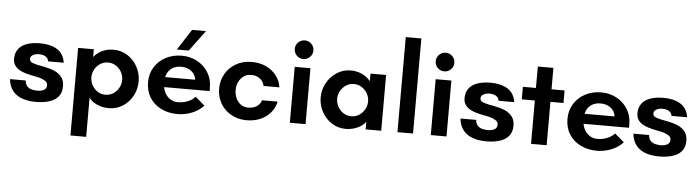

<svg xmlns="http://www.w3.org/2000/svg" viewBox="-55 -1005 5499 1509"><g transform="rotate(5 2694.5 -250.0)"><path d="M240 11Q179 11 132 -5.5Q85 -22 56.5 -58Q28 -94 22 -150H146Q149 -119 164.5 -103.5Q180 -88 202 -83Q224 -78 243 -78Q276 -78 296.5 -90Q317 -102 317 -126Q317 -148 298.5 -160.5Q280 -173 249 -182Q226 -187 197.5 -192.5Q169 -198 141 -206Q113 -214 91 -227Q68 -240 54 -261Q40 -282 40 -313Q40 -358 63 -389Q86 -420 129.5 -435.5Q173 -451 235 -451Q314 -451 367 -419.5Q420 -388 432 -315H309Q305 -335 293.5 -345.5Q282 -356 266 -360.5Q250 -365 232 -365Q207 -365 186 -354Q165 -343 165 -323Q165 -301 186.5 -292.5Q208 -284 238 -278Q256 -275 278.5 -270.5Q301 -266 324 -259.5Q347 -253 367 -244Q401 -228 421.5 -201Q442 -174 442 -130Q442 -79 416 -48Q390 -17 344 -3Q298 11 240 11Z M534 250V-441H658V-380Q687 -416 727 -433.5Q767 -451 814 -451Q876 -451 925.5 -418.5Q975 -386 1003 -333.5Q1031 -281 1031 -220Q1031 -159 1003 -106.5Q975 -54 925.5 -22Q876 10 814 10Q783 10 753 2Q723 -6 698.5 -21.5Q674 -37 658 -60V250ZM779 -93Q814 -93 841.5 -111Q869 -129 885 -158Q901 -187 901 -220Q901 -254 885 -282.5Q869 -311 841.5 -329Q814 -347 779 -347Q744 -347 717 -329Q690 -311 674 -282.5Q658 -254 658 -220Q658 -187 674 -158Q690 -129 717 -111Q744 -93 779 -93Z M1356 9Q1284 9 1227 -19.5Q1170 -48 1137.5 -99.5Q1105 -151 1105 -221Q1105 -288 1137.5 -340Q1170 -392 1226 -421.5Q1282 -451 1353 -451Q1418 -451 1472.5 -422Q1527 -393 1560 -341Q1593 -289 1593 -221V-193H1205V-272H1472Q1468 -312 1435.5 -338Q1403 -364 1355 -364Q1315 -364 1287.5 -347.5Q1260 -331 1245.5 -301Q1231 -271 1231 -231Q1231 -186 1247 -153Q1263 -120 1290.5 -102Q1318 -84 1351 -84Q1382 -84 1408.5 -91.5Q1435 -99 1455.5 -111.5Q1476 -124 1488 -139L1562 -76Q1542 -52 1509.5 -32.5Q1477 -13 1437.5 -2Q1398 9 1356 9ZM1308 -496 1414 -660H1524L1402 -496Z M1902 10Q1851 10 1807.5 -7.5Q1764 -25 1732 -56.5Q1700 -88 1683 -130Q1666 -172 1666 -220Q1666 -283 1696 -335.5Q1726 -388 1780 -419Q1834 -450 1904 -450Q1968 -450 2017.5 -426.5Q2067 -403 2098.5 -362Q2130 -321 2137 -270H2012Q2005 -306 1977 -327Q1949 -348 1910 -348Q1873 -348 1847.5 -329Q1822 -310 1809 -281Q1796 -252 1796 -219Q1796 -189 1808 -159Q1820 -129 1845 -109.5Q1870 -90 1907 -90Q1945 -90 1972.5 -107.5Q2000 -125 2010 -157H2133Q2123 -108 2091.5 -70.5Q2060 -33 2011.5 -11.5Q1963 10 1902 10Z M2243 0V-441H2367V0ZM2305 -508Q2274 -508 2252.5 -529.5Q2231 -551 2231 -582Q2231 -612 2252.5 -633.5Q2274 -655 2305 -655Q2335 -655 2356.5 -633.5Q2378 -612 2378 -582Q2378 -551 2356.5 -529.5Q2335 -508 2305 -508Z M2685 10Q2623 10 2573.5 -22Q2524 -54 2495.5 -107Q2467 -160 2467 -220Q2467 -281 2495.5 -333Q2524 -385 2573.5 -418Q2623 -451 2685 -451Q2731 -451 2771.5 -433.5Q2812 -416 2841 -380V-440H2964V0H2841V-60Q2824 -37 2799 -21.5Q2774 -6 2744.5 2Q2715 10 2685 10ZM2719 -93Q2754 -93 2781.5 -111Q2809 -129 2825 -158Q2841 -187 2841 -220Q2841 -254 2825 -282.5Q2809 -311 2781.5 -329Q2754 -347 2719 -347Q2684 -347 2656.5 -329Q2629 -311 2613 -282.5Q2597 -254 2597 -220Q2597 -187 2613 -158Q2629 -129 2656.5 -111Q2684 -93 2719 -93Z M3092 0V-750H3215V0Z M3355 0V-441H3479V0ZM3417 -508Q3386 -508 3364.5 -529.5Q3343 -551 3343 -582Q3343 -612 3364.5 -633.5Q3386 -655 3417 -655Q3447 -655 3468.5 -633.5Q3490 -612 3490 -582Q3490 -551 3468.5 -529.5Q3447 -508 3417 -508Z M3794 11Q3733 11 3686 -5.5Q3639 -22 3610.5 -58Q3582 -94 3576 -150H3700Q3703 -119 3718.5 -103.5Q3734 -88 3756 -83Q3778 -78 3797 -78Q3830 -78 3850.5 -90Q3871 -102 3871 -126Q3871 -148 3852.5 -160.5Q3834 -173 3803 -182Q3780 -187 3751.5 -192.5Q3723 -198 3695 -206Q3667 -214 3645 -227Q3622 -240 3608 -261Q3594 -282 3594 -313Q3594 -358 3617 -389Q3640 -420 3683.5 -435.5Q3727 -451 3789 -451Q3868 -451 3921 -419.5Q3974 -388 3986 -315H3863Q3859 -335 3847.5 -345.5Q3836 -356 3820 -360.5Q3804 -365 3786 -365Q3761 -365 3740 -354Q3719 -343 3719 -323Q3719 -301 3740.5 -292.5Q3762 -284 3792 -278Q3810 -275 3832.5 -270.5Q3855 -266 3878 -259.5Q3901 -253 3921 -244Q3955 -228 3975.5 -201Q3996 -174 3996 -130Q3996 -79 3970 -48Q3944 -17 3898 -3Q3852 11 3794 11Z M4146 0V-342H4043V-441H4146V-610H4269V-441H4372V-342H4269V0Z M4665 9Q4593 9 4536 -19.5Q4479 -48 4446.5 -99.5Q4414 -151 4414 -221Q4414 -288 4446.5 -340Q4479 -392 4535 -421.5Q4591 -451 4662 -451Q4727 -451 4781.5 -422Q4836 -393 4869 -341Q4902 -289 4902 -221V-193H4514V-272H4781Q4777 -312 4744.5 -338Q4712 -364 4664 -364Q4624 -364 4596.5 -347.5Q4569 -331 4554.5 -301Q4540 -271 4540 -231Q4540 -186 4556 -153Q4572 -120 4599.5 -102Q4627 -84 4660 -84Q4691 -84 4717.5 -91.5Q4744 -99 4764.5 -111.5Q4785 -124 4797 -139L4871 -76Q4851 -52 4818.5 -32.5Q4786 -13 4746.5 -2Q4707 9 4665 9Z M5158 11Q5097 11 5050 -5.5Q5003 -22 4974.5 -58Q4946 -94 4940 -150H5064Q5067 -119 5082.5 -103.5Q5098 -88 5120 -83Q5142 -78 5161 -78Q5194 -78 5214.5 -90Q5235 -102 5235 -126Q5235 -148 5216.5 -160.5Q5198 -173 5167 -182Q5144 -187 5115.5 -192.5Q5087 -198 5059 -206Q5031 -214 5009 -227Q4986 -240 4972 -261Q4958 -282 4958 -313Q4958 -358 4981 -389Q5004 -420 5047.5 -435.5Q5091 -451 5153 -451Q5232 -451 5285 -419.5Q5338 -388 5350 -315H5227Q5223 -335 5211.5 -345.5Q5200 -356 5184 -360.5Q5168 -365 5150 -365Q5125 -365 5104 -354Q5083 -343 5083 -323Q5083 -301 5104.5 -292.5Q5126 -284 5156 -278Q5174 -275 5196.5 -270.5Q5219 -266 5242 -259.5Q5265 -253 5285 -244Q5319 -228 5339.5 -201Q5360 -174 5360 -130Q5360 -79 5334 -48Q5308 -17 5262 -3Q5216 11 5158 11Z"/></g></svg>

Font: Teachers SemiBold
Style: Regular
Weight: 600
Version: Version 1.001